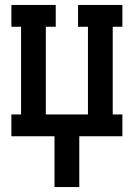

<svg xmlns="http://www.w3.org/2000/svg" viewBox="-20 -550 540 775"><path d="M200 205V0H26V-88H65V-442H26V-530H205V-442H165V-88H335V-442H295V-530H474V-442H435V-88H474V0H300V205Z"/></svg>

Font: Iosevka Slab Semibold
Style: Regular
Weight: 600
Monospace: yes
Designer: Belleve Invis
Foundry: Belleve Invis
Version: Version 11.1.1; ttfautohint (v1.8.3)